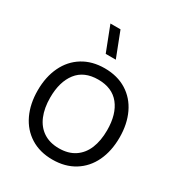

<svg xmlns="http://www.w3.org/2000/svg" viewBox="-186 -902 965 1039"><g transform="rotate(30 296.0 -382.5)"><path d="M323 -625H260L200 -780H263ZM40 -270.5Q40 -355 71 -419.5Q102 -484 159.8 -519.5Q217.5 -555 295.5 -555Q375 -555 432.8 -519Q490.5 -483 521 -418.5Q551.5 -354 551.5 -270.5Q551.5 -185.5 520.8 -121Q490 -56.5 432.2 -20.8Q374.5 15 295.5 15Q216.5 15 158.8 -21.2Q101 -57.5 70.5 -122Q40 -186.5 40 -270.5ZM473.5 -270.5Q473.5 -370.5 428.2 -427.5Q383 -484.5 295.5 -484.5Q207.5 -484.5 162.8 -426.8Q118 -369 118 -270.5Q118 -205 138.2 -156.5Q158.5 -108 198.2 -81.8Q238 -55.5 295.5 -55.5Q354 -55.5 394 -82.2Q434 -109 453.8 -157.2Q473.5 -205.5 473.5 -270.5Z"/></g></svg>

Font: CCSD_manrope
Style: Regular
Weight: 400
Designer: Mikhail Sharanda
Foundry: Mikhail Sharanda
Version: Version 4.503